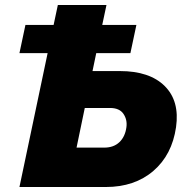

<svg xmlns="http://www.w3.org/2000/svg" viewBox="-20 -750 771 770"><path d="M461 -465Q580 -465 640.5 -405Q701 -345 686 -240Q670 -129 595 -64.5Q520 0 404 0H58L171 -537H58L82 -650H195L212 -730H407L390 -650H527L503 -537H366L351 -465ZM487 -240Q491 -270 475 -293.5Q459 -317 421 -317H320L287 -158H398Q436 -158 459 -180Q482 -202 487 -240Z"/></svg>

Font: Raleway Black
Style: Italic
Weight: 900
Italic angle: -12°
Designer: Matt McInerney, Pablo Impallari, Rodrigo Fuenzalida
Foundry: Matt McInerney, Pablo Impallari, Rodrigo Fuenzalida
Version: Version 4.101;RELEASE